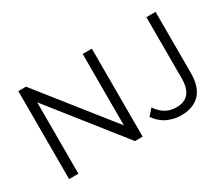

<svg xmlns="http://www.w3.org/2000/svg" viewBox="-116 -1009 1546 1323"><g transform="rotate(-30 657.0 -347.0)"><path d="M699 -700V0H638L188 -568V0H114V-700H175L626 -132V-700ZM1206 -700V-213Q1206 -104 1154 -49Q1104 3 1018 6H987Q956 4 932 -4Q891 -16 863 -37Q832 -60 808 -94L852 -144Q909 -58 1003 -58Q1133 -58 1133 -212V-700Z"/></g></svg>

Font: APTA Sans Regular
Style: Regular
Weight: 400
Version: Version 7.200